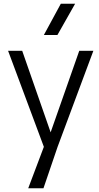

<svg xmlns="http://www.w3.org/2000/svg" viewBox="-20 -800 524 1020"><path d="M211 200H130L213 -20L23 -530H98L249 -97L401 -530H476L286 -20ZM285 -614H213L303 -780H379Z"/></svg>

Font: Tanohe Sans
Style: Regular
Weight: 400
Designer: Village Type and Design LLC & Cristiano Sobral
Foundry: Cooper Hewitt Smithsonian Design Museum
Version: Version 1.00;September 29, 2021;FontCreator 13.0.0.2655 64-b